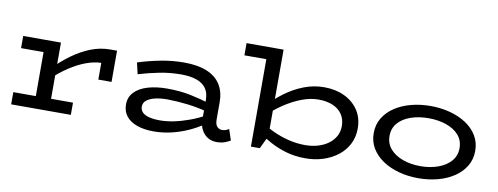

<svg xmlns="http://www.w3.org/2000/svg" viewBox="-59 -987 3380 1302"><g transform="rotate(10 1631.0 -336.0)"><path d="M269 -208V-283Q326 -342 388 -387Q450 -432 515 -457.5Q580 -483 647 -483H695V-268H604V-383Q556 -382 501 -362Q446 -342 387.5 -303.5Q329 -265 269 -208ZM51 0V-84H462V0ZM206 -24V-471H311V-24ZM51 -387V-471H305V-387Z M1466 10Q1432 10 1405 -6.5Q1378 -23 1362 -53.5Q1346 -84 1346 -125V-259Q1346 -308 1323.5 -339Q1301 -370 1257.5 -385Q1214 -400 1152 -400Q1078 -400 1005.5 -386Q933 -372 860 -350L842 -428Q921 -453 999.5 -468Q1078 -483 1158 -483Q1252 -483 1315 -457Q1378 -431 1409.5 -381Q1441 -331 1441 -259V-141Q1441 -107 1455 -92Q1469 -77 1489 -77Q1503 -77 1515 -81.5Q1527 -86 1536 -92L1561 -17Q1545 -7 1521.5 1.5Q1498 10 1466 10ZM1033 13Q968 13 919.5 -4Q871 -21 844.5 -54Q818 -87 818 -135Q818 -186 851.5 -220.5Q885 -255 943 -272Q1001 -289 1074 -289Q1164 -289 1236.5 -274Q1309 -259 1372 -239V-180Q1300 -199 1230.5 -207.5Q1161 -216 1090 -217Q1040 -217 1003.5 -208Q967 -199 946.5 -182Q926 -165 926 -139Q926 -115 942.5 -99Q959 -83 990 -75.5Q1021 -68 1063 -68Q1108 -68 1159 -78.5Q1210 -89 1264.5 -109Q1319 -129 1372 -158L1370 -96Q1322 -63 1266.5 -38.5Q1211 -14 1152 -0.5Q1093 13 1033 13Z M1551 -602V-686H1794V-602ZM2123 -483Q2200 -483 2261 -454.5Q2322 -426 2358 -373Q2394 -320 2394 -246Q2394 -187 2369.5 -139Q2345 -91 2301.5 -57Q2258 -23 2201 -4.5Q2144 14 2079 14Q2005 14 1944.5 -4Q1884 -22 1835.5 -48.5Q1787 -75 1749 -101V-175Q1789 -149 1839.5 -125.5Q1890 -102 1946.5 -88Q2003 -74 2061 -74Q2110 -74 2151 -86.5Q2192 -99 2222 -121.5Q2252 -144 2268.5 -175Q2285 -206 2285 -243Q2285 -290 2262.5 -324Q2240 -358 2198 -376Q2156 -394 2099 -394Q2044 -394 1984 -371.5Q1924 -349 1864 -309Q1804 -269 1750 -216V-293Q1800 -346 1859 -389Q1918 -432 1984.5 -457.5Q2051 -483 2123 -483ZM1702 0V-686H1806V-90L1763 0Z M2856 14Q2785 14 2722 -3Q2659 -20 2610.5 -52.5Q2562 -85 2534 -131Q2506 -177 2506 -235Q2506 -294 2534 -340Q2562 -386 2610.5 -418Q2659 -450 2722 -466.5Q2785 -483 2856 -483Q2925 -483 2988 -466.5Q3051 -450 3100 -418Q3149 -386 3177 -340Q3205 -294 3205 -235Q3205 -177 3177.5 -131Q3150 -85 3102 -52.5Q3054 -20 2990.5 -3Q2927 14 2856 14ZM2856 -69Q2923 -69 2978 -89Q3033 -109 3065 -146Q3097 -183 3097 -235Q3097 -288 3065 -324.5Q3033 -361 2978 -380Q2923 -399 2856 -399Q2789 -399 2734 -380Q2679 -361 2647 -324.5Q2615 -288 2615 -235Q2615 -183 2647 -146Q2679 -109 2734 -89Q2789 -69 2856 -69Z"/></g></svg>

Font: BioRhyme SemiExpanded
Style: Regular
Weight: 400
Width: 6
Designer: Aoife Mooney
Foundry: Aoife Mooney Type
Version: Version 1.600;gftools[0.9.33]